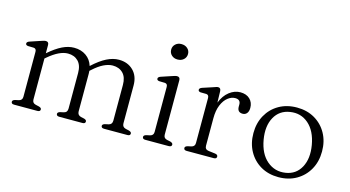

<svg xmlns="http://www.w3.org/2000/svg" viewBox="-77 -984 2359 1294"><g transform="rotate(15 1102.0 -337.0)"><path d="M187 -447.5V-390Q238.5 -434.5 280.5 -455Q322.5 -475.5 362.5 -475.5Q411.5 -475.5 446.5 -451Q481.5 -426.5 494.5 -383.5Q547 -432 590.8 -453.8Q634.5 -475.5 675 -475.5Q737 -475.5 775.8 -437Q814.5 -398.5 814.5 -333V-69Q814.5 -43 840 -37L862.5 -32Q880.5 -26.5 880.5 -15.5Q880.5 0 860.5 0H698Q677.5 0 677.5 -15.5Q677.5 -26.5 695 -31.5L720 -37Q744 -42.5 744 -69V-318Q744 -372 716.8 -399.5Q689.5 -427 645 -427Q616 -427 582.2 -410.8Q548.5 -394.5 509.5 -359L501 -351.5Q502 -342.5 502 -333V-69Q502 -43 527 -36.5L550 -31.5Q567 -26.5 567 -15.5Q567 0 547 0H385.5Q365 0 365 -15.5Q365 -26.5 382 -31.5L407 -37Q431.5 -42.5 431.5 -69V-318Q431.5 -372 404.2 -399.5Q377 -427 332.5 -427Q303.5 -427 270 -411.2Q236.5 -395.5 197 -362L187 -353.5V-67.5Q187 -42.5 211.5 -37L235 -31.5Q252.5 -26.5 252.5 -15.5Q252.5 0 232 0H70Q50 0 50 -15.5Q50 -27 68 -32L93 -37.5Q117 -43 117 -67.5V-381.5Q117 -403.5 98.5 -405L58.5 -406Q42 -408 42 -419.5Q42 -431.5 60.5 -437.5L129 -460.5Q141 -464.5 150 -467.2Q159 -470 166 -470Q187 -470 187 -447.5Z M1054.5 -579Q1029.5 -579 1013 -594.2Q996.5 -609.5 996.5 -633Q996.5 -656 1013 -671.2Q1029.5 -686.5 1054.5 -686.5Q1080.5 -686.5 1097.2 -671.2Q1114 -656 1114 -633Q1114 -609.5 1097.2 -594.2Q1080.5 -579 1054.5 -579ZM1103 -447.5V-67.5Q1103 -43 1127 -37.5L1151 -32.5Q1169.5 -27 1169.5 -15.5Q1169.5 0 1148.5 0H985.5Q965.5 0 965.5 -15.5Q965.5 -27 983.5 -32L1008.5 -37.5Q1032.5 -43 1032.5 -67.5V-381.5Q1032.5 -403.5 1014 -405L974 -406Q957.5 -408 957.5 -419.5Q957.5 -431.5 976 -437.5L1045 -460.5Q1057 -464.5 1066 -467.2Q1075 -470 1081.5 -470Q1103 -470 1103 -447.5Z M1388 -447 1390 -368Q1410 -419.5 1446 -447.5Q1482 -475.5 1522.5 -475.5Q1564.5 -475.5 1589 -452Q1613.5 -428.5 1613.5 -390.5Q1613.5 -366.5 1602.5 -353Q1591.5 -339.5 1573.5 -339.5Q1536 -339.5 1536 -379V-394Q1536 -428.5 1498.5 -428.5Q1472.5 -428.5 1447.8 -409.2Q1423 -390 1407 -352Q1391 -314 1391 -258V-67.5Q1391 -41 1418 -38L1463 -32.5Q1483 -30 1483 -15.5Q1483 0 1462.5 0H1274Q1254 0 1254 -15.5Q1254 -27 1272 -32L1297 -37.5Q1321 -43 1321 -67.5V-381Q1321 -403.5 1302.5 -405L1262.5 -405.5Q1246 -407.5 1246 -419.5Q1246 -431 1264.5 -437.5L1333 -460Q1345.5 -464.5 1354.2 -467.2Q1363 -470 1368.5 -470Q1387 -470 1388 -447Z M1918 -475Q1988 -475 2041.8 -443.8Q2095.5 -412.5 2126 -357.8Q2156.5 -303 2156.5 -232Q2156.5 -161.5 2126 -106.8Q2095.5 -52 2041.2 -20.5Q1987 11 1916 11Q1846 11 1792.2 -20.2Q1738.5 -51.5 1708 -106.5Q1677.5 -161.5 1677.5 -233Q1677.5 -303 1708 -357.8Q1738.5 -412.5 1792.8 -443.8Q1847 -475 1918 -475ZM1956 -30Q2027 -41 2060.5 -103Q2094 -165 2078.5 -256.5Q2062 -351.5 2007.5 -398.8Q1953 -446 1879.5 -434Q1807.5 -423 1773.8 -361.2Q1740 -299.5 1755.5 -208Q1772 -112.5 1827.5 -65.5Q1883 -18.5 1956 -30Z"/></g></svg>

Font: Fraunces 9pt Soft Light
Style: Regular
Weight: 300
Version: Version 1.000;[0bf87f6ff]